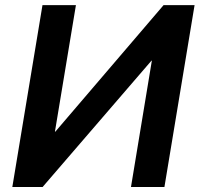

<svg xmlns="http://www.w3.org/2000/svg" viewBox="-20 -748 798 768"><path d="M149.9 -727.5H283.7L199.7 -221.2H201.2L634.3 -727.5H758.3L637.7 0H503.9L587.4 -505.4H585.9L150.4 0H29.3Z"/></svg>

Font: Inter Display Semi Bold
Style: Italic
Weight: 600
Italic angle: -9.39999°
Designer: Rasmus Andersson
Foundry: rsms
Version: Version 4.000;git-4fc901f